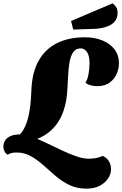

<svg xmlns="http://www.w3.org/2000/svg" viewBox="-62 -904 728 1143"><path d="M105 -61 46 -93Q74 -118 90.5 -158Q107 -198 115 -251.5Q123 -305 125 -370Q129 -471 167 -540.5Q205 -610 275 -646Q345 -682 445 -682Q499 -682 544.5 -664.5Q590 -647 618 -612.5Q646 -578 646 -526Q646 -495 632.5 -464Q619 -433 590.5 -412Q562 -391 517 -391Q495 -391 475 -397Q455 -403 447 -413Q459 -429 465 -463Q471 -497 471 -528Q471 -575 455 -595.5Q439 -616 420 -616Q389 -616 373.5 -593Q358 -570 351.5 -531.5Q345 -493 343 -444Q341 -395 337 -344Q331 -275 305.5 -217Q280 -159 231 -118.5Q182 -78 105 -61ZM452 219Q396 219 351.5 197.5Q307 176 269.5 144Q232 112 196 79.5Q160 47 121.5 25.5Q83 4 37 4Q19 4 6.5 7Q-6 10 -16 17Q-28 11 -35 -3Q-42 -17 -42 -31Q-42 -49 -33 -65.5Q-24 -82 -1.5 -93Q21 -104 62 -104Q90 -104 129 -89.5Q168 -75 213 -53.5Q258 -32 304 -10Q350 12 392 26.5Q434 41 467 41Q485 41 506.5 37.5Q528 34 550 24Q576 37 587.5 58Q599 79 599 104Q599 131 582 157.5Q565 184 532.5 201.5Q500 219 452 219ZM374 -728 361 -779 608 -884Q622 -874 630 -861Q638 -848 638 -828Q638 -793 618 -772.5Q598 -752 565 -742.5Q532 -733 494 -732Z"/></svg>

Font: Sansita Swashed Light Black
Style: Regular
Weight: 900
Version: Version 1.003